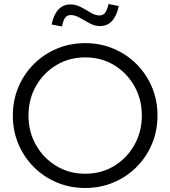

<svg xmlns="http://www.w3.org/2000/svg" viewBox="-20 -926 849 957"><path d="M405 11Q329 11 263.5 -16.5Q198 -44 148.5 -93.5Q99 -143 71.5 -208.5Q44 -274 44 -350Q44 -426 71.5 -491.5Q99 -557 148.5 -606.5Q198 -656 263.5 -683.5Q329 -711 405 -711Q480 -711 545.5 -683.5Q611 -656 660.5 -606.5Q710 -557 737.5 -491.5Q765 -426 765 -350Q765 -274 737.5 -208.5Q710 -143 660.5 -93.5Q611 -44 545.5 -16.5Q480 11 405 11ZM405 -60Q485 -60 548.5 -98.5Q612 -137 649.5 -203Q687 -269 687 -350Q687 -432 649.5 -497.5Q612 -563 548.5 -601.5Q485 -640 405 -640Q325 -640 261 -601.5Q197 -563 159.5 -497.5Q122 -432 122 -350Q122 -269 159.5 -203Q197 -137 261 -98.5Q325 -60 405 -60ZM289 -794 237 -804Q259 -904 331 -904Q358 -904 383.5 -890.5Q409 -877 432 -863Q455 -849 476 -849Q493 -849 503.5 -862Q514 -875 521 -906L572 -896Q551 -796 478 -796Q452 -796 426.5 -810Q401 -824 377.5 -837.5Q354 -851 333 -851Q315 -851 305 -838Q295 -825 289 -794Z"/></svg>

Font: Red Hat Display VF
Style: Regular
Weight: 300
Designer: Pentagram, MCKL
Foundry: Pentagram, MCKL
Version: Version 1.023